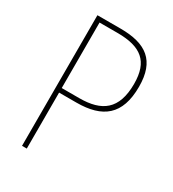

<svg xmlns="http://www.w3.org/2000/svg" viewBox="-174 -812 821 909"><g transform="rotate(30 236.5 -357.0)"><path d="M215 -714H89V0H115V-306H209C352 -306 429 -365 429 -519C429 -661 356 -714 215 -714ZM213 -689C342 -689 402 -642 402 -519C402 -379 333 -331 211 -331H115V-689Z"/></g></svg>

Font: Noto Sans Oriya Cond Thin
Style: Regular
Weight: 100
Width: 3
Designer: Amélie Bonet and Sol Matas
Foundry: Google LLC
Version: Version 2.006